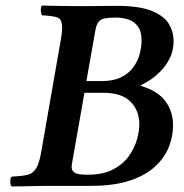

<svg xmlns="http://www.w3.org/2000/svg" viewBox="-20 -667 661 689"><path d="M281 -645Q316 -645 341.5 -645.5Q367 -646 398 -646Q481 -646 525.5 -627.5Q570 -609 586.5 -580.5Q603 -552 603 -521Q603 -485 589 -457.5Q575 -430 555 -410Q535 -390 515.5 -378Q496 -366 485 -361V-359Q546 -341 573.5 -304Q601 -267 601 -217Q601 -177 585.5 -138.5Q570 -100 535.5 -68.5Q501 -37 444.5 -18.5Q388 0 305 0H168Q168 0 152.5 0Q137 0 113 0.5Q89 1 64 1.5Q39 2 21 2Q17 -3 17 -16Q17 -29 22 -33Q58 -35 78 -39.5Q98 -44 109.5 -62.5Q121 -81 128 -122L198 -523Q203 -550 203 -567Q203 -598 187 -604Q171 -610 131 -612Q127 -617 126.5 -630Q126 -643 131 -647Q169 -646 203 -645.5Q237 -645 281 -645ZM323 -562 290 -376H344Q387 -376 415 -390Q443 -404 459 -426.5Q475 -449 481.5 -474Q488 -499 488 -521Q488 -556 473.5 -574Q459 -592 438 -598Q417 -604 397 -604Q351 -604 339 -594Q327 -584 323 -562ZM283 -334 239 -84Q237 -73 237 -68Q237 -54 248.5 -47Q260 -40 294 -40Q350 -40 386 -59Q422 -78 442.5 -107Q463 -136 471.5 -166.5Q480 -197 480 -220Q480 -271 448 -302.5Q416 -334 351 -334Z"/></svg>

Font: Libertinus Serif SemiBold
Style: Italic
Weight: 600
Italic angle: -11.5°
Designer: Philipp H. Poll, Khaled Hosny
Foundry: Caleb Maclennan
Version: Version 7.051;RELEASE